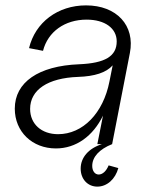

<svg xmlns="http://www.w3.org/2000/svg" viewBox="-20 -536 559 714"><path d="M188 16C263 16 326 -30 363 -106L342 0H359C309 16 280 50 280 91C280 130 306 158 342 158C378 158 409 130 420 89L384 79C375 101 361 113 347 113C333 113 323 100 323 81C323 48 349 19 397 0L463 -339C483 -441 414 -516 300 -516C195 -516 111 -453 88 -357L140 -347C158 -418 221 -463 302 -463C370 -463 414 -431 414 -382C414 -327 371 -301 274 -297C123 -291 35 -230 35 -132C35 -46 100 16 188 16ZM196 -37C134 -37 92 -75 92 -131C92 -202 158 -246 270 -250C332 -252 375 -266 399 -293L387 -233C364 -115 288 -37 196 -37Z"/></svg>

Font: Uncut Sans Light Italic
Style: Regular
Weight: 300
Italic angle: -11°
Designer: Kasper Nordkvist
Foundry: UNCUT.wtf
Version: Version 1.304;Glyphs 3.2 (3246)